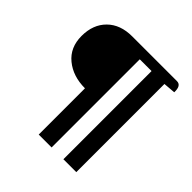

<svg xmlns="http://www.w3.org/2000/svg" viewBox="-200 -844 1095 1095"><g transform="rotate(45 347.5 -296.5)"><path d="M253 -683H614Q650 -683 648 -627L575 -621V90H471V-621H376V90H272V-283Q175 -283 111 -335.5Q47 -388 47 -480.5Q47 -573 102.5 -628Q158 -683 253 -683Z"/></g></svg>

Font: Karma SemiBold
Style: Regular
Weight: 600
Designer: Joana Correia
Foundry: Indian Type Foundry
Version: Version 1.202;PS 1.0;hotconv 1.0.78;makeotf.lib2.5.61930; tt